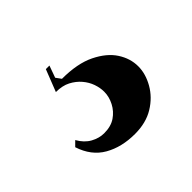

<svg xmlns="http://www.w3.org/2000/svg" viewBox="-69 -82 379 379"><g transform="rotate(-45 120.5 107.5)"><path d="M122 215Q85 215 58 199.5Q31 184 20 150L30 140Q39 156 52.5 163.5Q66 171 80 171Q99 171 111.5 162.5Q124 154 131 140.5Q138 127 138 113Q138 102 134 90.5Q130 79 121.5 69Q113 59 100.5 52.5Q88 46 70 46L88 0H98L89 25L97 36Q140 36 167.5 49.5Q195 63 208 83Q221 103 221 125Q221 146 209 167Q197 188 175 201.5Q153 215 122 215Z"/></g></svg>

Font: Kalnia Thin
Style: Regular
Weight: 100
Version: Version 1.105